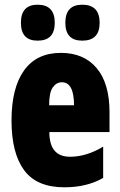

<svg xmlns="http://www.w3.org/2000/svg" viewBox="-20 -787 511 817"><path d="M330 -614Q404 -614 404 -690Q404 -767 330 -767Q258 -767 258 -690Q258 -614 330 -614ZM140 -614Q213 -614 213 -690Q213 -767 140 -767Q69 -767 69 -690Q69 -614 140 -614ZM29 -274Q29 -136 82.5 -63Q136 10 254 10Q350 10 419 -30V-163Q348 -120 278 -120Q190 -120 190 -225H446V-310Q446 -432 391.5 -497Q337 -562 239 -562Q136 -562 82.5 -487.5Q29 -413 29 -274ZM295 -339H189Q189 -393 204.5 -415Q220 -437 243 -437Q295 -437 295 -339Z"/></svg>

Font: Noto Sans Display Condensed Black
Style: Regular
Weight: 900
Width: 3
Designer: Monotype Design team
Foundry: Monotype Imaging Inc.
Version: 1.000